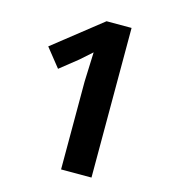

<svg xmlns="http://www.w3.org/2000/svg" viewBox="-117 -898 894 994"><g transform="rotate(15 330.0 -401.0)"><path d="M302 0V-471L308 -629L246 -574L152 -499L73 -598L331 -802H465V0Z"/></g></svg>

Font: Menbere
Style: Regular
Weight: 400
Designer: Aleme Tadesse
Foundry: Sorkin Type Co
Version: Version 1.000